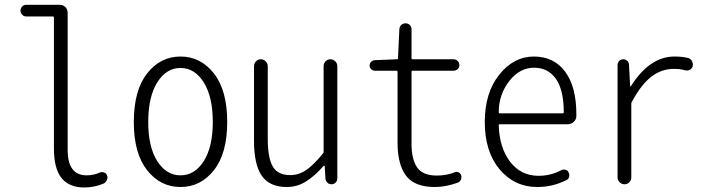

<svg xmlns="http://www.w3.org/2000/svg" viewBox="-20 -786 3030 819"><path d="M339.8 13.7Q274.4 13.7 242.2 -26.9Q210 -67.4 210 -153.3V-711.9Q210 -715.8 206.1 -715.8H91.8Q82 -715.8 74.7 -723.1Q67.4 -730.5 67.4 -740.7Q67.4 -751 74.7 -758.3Q82 -765.6 91.8 -765.6H234.4Q249 -765.6 258.8 -755.9Q268.6 -746.1 268.6 -731.4V-146.5Q268.6 -38.1 349.6 -38.1Q378.9 -38.1 405.3 -49.8Q414.1 -53.7 423.8 -50.3Q433.6 -46.9 436.5 -38.1Q438.5 -33.2 438.5 -28.3Q438.5 -22.5 435.5 -17.6Q431.6 -7.8 421.9 -2.9Q381.8 13.7 339.8 13.7Z M550.8 -265.6Q550.8 -400.4 607.4 -472.7Q664.1 -544.9 750 -544.9Q835.9 -544.9 892.6 -472.7Q949.2 -400.4 949.2 -265.6Q949.2 -131.8 892.6 -60.1Q835.9 11.7 750 11.7Q664.1 11.7 607.4 -60.1Q550.8 -131.8 550.8 -265.6ZM887.7 -265.6Q887.7 -373 849.1 -434.6Q810.5 -496.1 750 -496.1Q689.5 -496.1 650.9 -434.6Q612.3 -373 612.3 -265.6Q612.3 -159.2 650.9 -98.6Q689.5 -38.1 750 -38.1Q810.5 -38.1 849.1 -98.6Q887.7 -159.2 887.7 -265.6Z M1203.1 11.7Q1129.9 11.7 1096.7 -36.1Q1063.5 -84 1063.5 -185.5V-503.9Q1063.5 -515.6 1071.8 -524.4Q1080.1 -533.2 1092.3 -533.2Q1104.5 -533.2 1113.3 -524.4Q1122.1 -515.6 1122.1 -503.9V-194.3Q1122.1 -112.3 1143.6 -75.7Q1165 -39.1 1217.8 -39.1Q1254.9 -39.1 1286.6 -61Q1318.4 -83 1357.4 -130.9Q1360.4 -133.8 1360.4 -138.7V-503.9Q1360.4 -515.6 1368.7 -524.4Q1377 -533.2 1389.2 -533.2Q1401.4 -533.2 1410.2 -524.4Q1418.9 -515.6 1418.9 -503.9V-24.4Q1418.9 -14.6 1411.6 -7.3Q1404.3 0 1394 0Q1383.8 0 1376.5 -6.8Q1369.1 -13.7 1368.2 -24.4L1365.2 -77.1Q1365.2 -79.1 1363.3 -79.1Q1361.3 -79.1 1359.4 -77.1Q1321.3 -34.2 1284.2 -11.2Q1247.1 11.7 1203.1 11.7Z M1835 11.7Q1748 11.7 1711.9 -36.6Q1675.8 -85 1675.8 -176.8V-479.5Q1675.8 -484.4 1671.9 -484.4H1579.1Q1570.3 -484.4 1563.5 -490.7Q1556.6 -497.1 1556.6 -506.3Q1556.6 -515.6 1563.5 -522.5Q1570.3 -529.3 1579.1 -529.3L1673.8 -533.2Q1677.7 -533.2 1677.7 -537.1L1683.6 -662.1Q1684.6 -672.9 1691.9 -679.7Q1699.2 -686.5 1710 -686.5Q1720.7 -686.5 1728 -679.2Q1735.4 -671.9 1735.4 -662.1V-537.1Q1735.4 -533.2 1739.3 -533.2H1914.1Q1924.8 -533.2 1932.1 -525.9Q1939.5 -518.6 1939.5 -508.3Q1939.5 -498 1932.1 -491.2Q1924.8 -484.4 1914.1 -484.4H1739.3Q1735.4 -484.4 1735.4 -479.5V-172.9Q1735.4 -106.4 1759.3 -71.8Q1783.2 -37.1 1843.8 -37.1Q1883.8 -37.1 1918.9 -50.8Q1927.7 -54.7 1936 -50.8Q1944.3 -46.9 1947.3 -38.1Q1948.2 -34.2 1948.2 -30.3Q1948.2 -25.4 1946.3 -19.5Q1941.4 -10.7 1932.6 -6.8Q1880.9 11.7 1835 11.7Z M2271.5 11.7Q2174.8 11.7 2111.3 -63.5Q2047.9 -138.7 2047.9 -265.6Q2047.9 -390.6 2109.9 -467.8Q2171.9 -544.9 2257.3 -544.9Q2342.8 -544.9 2390.6 -480.5Q2438.5 -416 2438.5 -298.8Q2438.5 -293 2438.5 -291Q2438.5 -276.4 2427.2 -266.1Q2416 -255.9 2401.4 -255.9H2111.3Q2107.4 -255.9 2107.4 -252Q2110.4 -155.3 2156.2 -95.7Q2202.1 -36.1 2277.3 -36.1Q2329.1 -36.1 2373 -59.6Q2381.8 -64.5 2391.6 -62Q2401.4 -59.6 2405.3 -50.8Q2410.2 -42 2407.7 -31.7Q2405.3 -21.5 2395.5 -17.6Q2337.9 11.7 2271.5 11.7ZM2107.4 -306.6Q2107.4 -302.7 2111.3 -302.7H2380.9Q2384.8 -302.7 2384.8 -307.6Q2384.8 -401.4 2351.6 -449.2Q2318.4 -497.1 2257.8 -497.1Q2200.2 -497.1 2157.2 -446.3Q2107.4 -386.7 2107.4 -306.6Z M2614.3 -29.3V-508.8Q2614.3 -518.6 2621.1 -525.9Q2627.9 -533.2 2638.2 -533.2Q2648.4 -533.2 2655.8 -526.4Q2663.1 -519.5 2663.1 -508.8L2668 -418Q2668 -417 2668.9 -417Q2669.9 -417 2670.9 -418Q2751 -544.9 2857.4 -544.9Q2892.6 -544.9 2917 -538.1Q2927.7 -534.2 2932.6 -523.4Q2935.5 -517.6 2935.5 -510.7Q2935.5 -506.8 2934.6 -502Q2930.7 -492.2 2921.4 -487.8Q2912.1 -483.4 2901.4 -486.3Q2883.8 -492.2 2853.5 -492.2Q2802.7 -492.2 2759.3 -459.5Q2715.8 -426.8 2675.8 -352.5Q2672.9 -348.6 2672.9 -344.7V-29.3Q2672.9 -17.6 2664.6 -8.8Q2656.2 0 2644 0Q2631.8 0 2623 -8.8Q2614.3 -17.6 2614.3 -29.3Z"/></svg>

Font: Gen Jyuu Gothic L Monospace Light
Style: Regular
Weight: 300
Designer: [Source Han Sans]
Ryoko NISHIZUKA  (kana & ideographs); Paul D. Hunt (Latin, Greek & Cyrillic); Wenlong ZHANG  (bopomofo
Version: Version 1.002.20150607